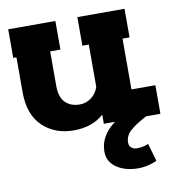

<svg xmlns="http://www.w3.org/2000/svg" viewBox="-82 -581 823 886"><g transform="rotate(-10 329.5 -138.0)"><path d="M469 105Q469 122 480 130Q491 138 504 138Q535 138 559 127L583 210Q571 217 545.5 223.5Q520 230 496 230Q435 230 394.5 202.5Q354 175 354 127Q354 54 426 0H374V-43Q320 6 233 6Q144 6 87 -49Q30 -104 30 -208V-372H15V-506H236V-372H188V-208Q188 -158 213 -132.5Q238 -107 281 -107Q310 -107 334.5 -125Q359 -143 369 -174V-372H339V-506H560V-372H527V-134H639V0H572Q517 29 493 51.5Q469 74 469 105Z"/></g></svg>

Font: Arvo
Style: Bold
Weight: 700
Designer: Anton Koovit (Cyrillic Expansion: Cyreal)
Foundry: Anton Koovit, Yassin Baggar
Version: Version 3.000